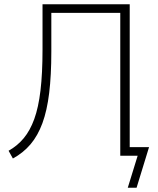

<svg xmlns="http://www.w3.org/2000/svg" viewBox="-20 -725 737 894"><path d="M575 149 621 0H540V-665H219V-485Q219 -374 209 -292Q199 -210 177.5 -151.5Q156 -93 122 -53Q88 -13 40 13L20 -23Q61 -46 90.5 -81.5Q120 -117 139.5 -170.5Q159 -224 168.5 -303.5Q178 -383 178 -495V-705H584V-40H674L616 149Z"/></svg>

Font: Nunito Sans 10pt SemiCondensed ExtraLight
Style: Regular
Weight: 250
Width: 4
Designer: Vernon Adams
Foundry: Vernon Adams
Version: Version 3.101;gftools[0.9.27]